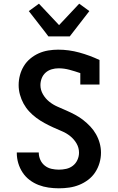

<svg xmlns="http://www.w3.org/2000/svg" viewBox="-20 -1012 640 1040"><path d="M299 8Q271 8 243 4Q215 0 189 -10Q163 -20 140.5 -37Q118 -54 102.5 -77.5Q87 -101 79 -128Q71 -155 71 -183V-186H190V-185Q190 -165 198.5 -146Q207 -127 223 -114.5Q239 -102 259 -97.5Q279 -93 299 -93Q319 -93 339 -97.5Q359 -102 375 -114.5Q391 -127 399.5 -146Q408 -165 408 -185Q408 -212 394.5 -235Q381 -258 360.5 -274.5Q340 -291 316 -301Q292 -311 268 -322Q244 -333 221 -345.5Q198 -358 177 -373.5Q156 -389 138 -408.5Q120 -428 107.5 -451Q95 -474 88 -499.5Q81 -525 81 -551Q81 -578 88 -604.5Q95 -631 109 -654Q123 -677 144 -694.5Q165 -712 189.5 -723Q214 -734 241 -738.5Q268 -743 295 -743Q353 -743 409.5 -727.5Q466 -712 519 -687V-554H415V-616Q386 -626 356.5 -634Q327 -642 297 -642Q278 -642 259.5 -636.5Q241 -631 227 -618.5Q213 -606 206 -588Q199 -570 199 -551Q199 -525 212.5 -501.5Q226 -478 246.5 -461.5Q267 -445 291 -434.5Q315 -424 339 -413.5Q363 -403 386.5 -390.5Q410 -378 430.5 -362Q451 -346 469 -327Q487 -308 500 -285Q513 -262 520 -236.5Q527 -211 527 -185Q527 -157 519 -129.5Q511 -102 495.5 -78.5Q480 -55 457.5 -38Q435 -21 409 -10.5Q383 0 355 4Q327 8 299 8ZM242 -815 227 -835 136 -952 191 -992 300 -876 409 -992 464 -952 358 -815Z"/></svg>

Font: Iosevka Book
Style: Bold
Weight: 700
Designer: Belleve Invis
Foundry: Belleve Invis
Version: Version 28.0.7; ttfautohint (v1.8.3)